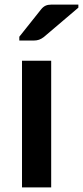

<svg xmlns="http://www.w3.org/2000/svg" viewBox="-20 -815 361 835"><path d="M202.6 -550.8V0H75.7V-550.8ZM64 -655.3 159.2 -774.9Q168 -785.6 178.2 -790.3Q188.5 -794.9 202.1 -794.9H320.8V-781.7L170.4 -653.8Q160.2 -646 149.9 -642.3Q139.6 -638.7 127 -638.7H64Z"/></svg>

Font: Lycee Sans SemiBold
Style: Regular
Weight: 600
Designer: Justin Alvin
Foundry: Alkove Design
Version: Version 1.030